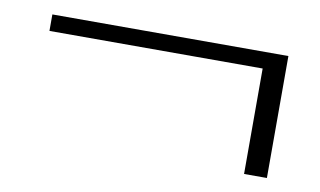

<svg xmlns="http://www.w3.org/2000/svg" viewBox="-42 -404 689 414"><g transform="rotate(10 302.5 -196.5)"><path d="M510.6 -63V-293.9H43.8V-330H560.6V-63Z"/></g></svg>

Font: Smooch Sans Thin
Style: Regular
Weight: 100
Designer: Robert E. Leuschke
Foundry: Robert E. Leuschke
Version: Version 1.010